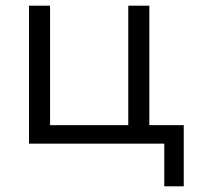

<svg xmlns="http://www.w3.org/2000/svg" viewBox="-20 -505 691 675"><path d="M82 0V-485H156V-65H431V-485H505V-65H626V150H557.5V0Z"/></svg>

Font: Geologica ExtraLight
Style: Regular
Weight: 200
Designer: Sindre Bremnes, Frode Helland
Foundry: Monokrom Skriftforlag AS
Version: Version 1.010; ttfautohint (v1.8.4.7-5d5b);gftools[0.9.28]